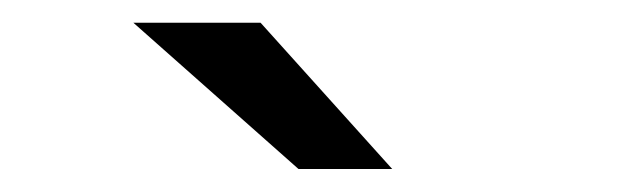

<svg xmlns="http://www.w3.org/2000/svg" viewBox="-20 -725 540 168"><path d="M96.7 -705.1H208L323.2 -577.1H241.2Z"/></svg>

Font: Dinish Expanded
Style: Regular
Weight: 400
Width: 7
Designer: Charles Nix
Foundry: Playbeing
Version: Version 2.005; ttfautohint (v1.8.3)